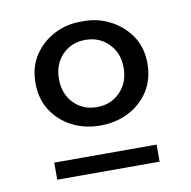

<svg xmlns="http://www.w3.org/2000/svg" viewBox="-56 -755 530 532"><g transform="rotate(-10 208.5 -489.0)"><path d="M208 -406Q165 -406 129.5 -424Q94 -442 72.5 -475Q51 -508 51 -553Q51 -598 72.5 -630.5Q94 -663 129.5 -681.5Q165 -700 208 -699Q250 -700 286 -681.5Q322 -663 344 -630.5Q366 -598 366 -553Q366 -508 344.5 -475Q323 -442 287.5 -424Q252 -406 208 -406ZM208 -458Q247 -458 273 -484.5Q299 -511 299 -553Q299 -594 273 -620.5Q247 -647 208 -647Q168 -647 142.5 -620.5Q117 -594 117 -553Q117 -511 142.5 -484.5Q168 -458 208 -458ZM64 -327H352V-279H64Z"/></g></svg>

Font: BioRhyme ExtraBold
Style: Regular
Weight: 400
Version: Version 1.600;gftools[0.9.33]